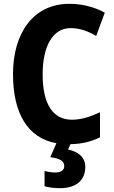

<svg xmlns="http://www.w3.org/2000/svg" viewBox="-20 -744 596 1004"><path d="M426 129C426 76 386 48 336 38L348 10C406 9 457 -3 503 -26V-157C455 -135 408 -118 356 -118C255 -118 203 -202 203 -355C203 -501 255 -597 349 -597C399 -597 442 -580 483 -556L528 -678C470 -709 407 -724 343 -724C154 -724 48 -571 48 -356C48 -153 124 -22 275 5L243 78C290 84 316 97 316 124C316 146 300 158 268 158C251 158 232 155 213 150V230C233 236 262 240 295 240C378 240 426 198 426 129Z"/></svg>

Font: Noto Sans Oriya Cond Bold
Style: Bold
Weight: 700
Width: 3
Designer: Amélie Bonet and Sol Matas
Foundry: Google LLC
Version: Version 2.006